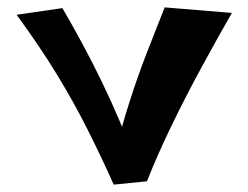

<svg xmlns="http://www.w3.org/2000/svg" viewBox="-20 -491 673 520"><path d="M288 9Q253 -69 216.5 -141.5Q180 -214 134 -289.5Q88 -365 25 -451L149 -469Q177 -421 204.5 -370Q232 -319 257 -267Q282 -215 303.5 -164.5Q325 -114 340 -66L378 0ZM378 0 287 -60Q307 -140 329.5 -211Q352 -282 377 -346.5Q402 -411 426 -471L608 -456Q569 -388 526 -309Q483 -230 444.5 -150.5Q406 -71 378 0Z"/></svg>

Font: Marhey Medium
Style: Regular
Weight: 500
Designer: Nur Syamsi & Bustanul Arifin
Foundry: Namelatype
Version: Version 1.000